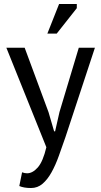

<svg xmlns="http://www.w3.org/2000/svg" viewBox="-20 -740 506 965"><path d="M224 -176 252 -80H257L279 -177L376 -500H457L309 -51Q292 -2 275.5 44Q259 90 239 126Q219 162 194 183.5Q169 205 136 205Q100 205 77 195L91 126Q104 131 116 131Q144 131 170 101.5Q196 72 213 0L12 -500H104ZM277 -720H366V-699L265 -571H218Z"/></svg>

Font: PTSans
Style: Regular
Weight: 400
Designer: A.Korolkova, O.Umpeleva, V.Yefimov
Foundry: ParaType Ltd
Version: Version 2.003W OFL